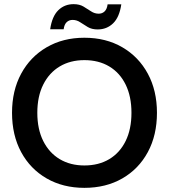

<svg xmlns="http://www.w3.org/2000/svg" viewBox="-20 -894 814 926"><path d="M387 12Q284 12 205 -33.5Q126 -79 82 -160.5Q38 -242 38 -350Q38 -457 82 -538.5Q126 -620 205 -666Q284 -712 387 -712Q491 -712 570 -666Q649 -620 693 -538.5Q737 -457 737 -350Q737 -242 693 -160.5Q649 -79 570 -33.5Q491 12 387 12ZM387 -96Q456 -96 507 -126.5Q558 -157 586 -214Q614 -271 614 -350Q614 -429 586 -486Q558 -543 507 -573.5Q456 -604 387 -604Q319 -604 268 -573.5Q217 -543 188.5 -486Q160 -429 160 -350Q160 -271 188.5 -214Q217 -157 268 -126.5Q319 -96 387 -96ZM451 -752Q423 -752 403.5 -763.5Q384 -775 367 -786.5Q350 -798 330 -798Q313 -798 301.5 -787Q290 -776 287 -753H222Q231 -815 261 -844.5Q291 -874 335 -874Q363 -874 382.5 -862.5Q402 -851 419 -839.5Q436 -828 456 -828Q473 -828 484.5 -839Q496 -850 499 -873H565Q556 -811 525.5 -781.5Q495 -752 451 -752Z"/></svg>

Font: DM Sans 9pt 36pt SemiBold
Style: Regular
Weight: 600
Version: Version 4.004;gftools[0.9.30]